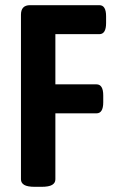

<svg xmlns="http://www.w3.org/2000/svg" viewBox="-20 -720 443 742"><path d="M115 2Q86 2 73.5 -5.5Q61 -13 61 -27V-663Q61 -700 96 -700H364Q390 -700 390 -657V-631Q390 -588 364 -588H194V-394H353Q379 -394 379 -351V-325Q379 -282 353 -282H194V-27Q194 -13 181.5 -5.5Q169 2 140 2Z"/></svg>

Font: Asap Condensed SemiBold
Style: Regular
Weight: 600
Width: 3
Designer: Pablo Cosgaya
Foundry: Omnibus-Type
Version: Version 3.001; ttfautohint (v1.8.4.7-5d5b)